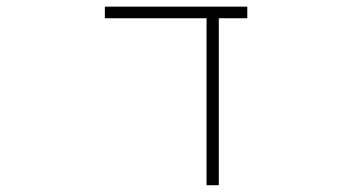

<svg xmlns="http://www.w3.org/2000/svg" viewBox="-20 -544 1040 566"><path d="M625 2H588.9V-490.2H289.1V-524.4H709V-490.2H625Z"/></svg>

Font: Gen Shin Gothic Monospace ExtraLight
Style: Regular
Weight: 200
Designer: [Source Han Sans]
Ryoko NISHIZUKA  (kana & ideographs); Paul D. Hunt (Latin, Greek & Cyrillic); Wenlong ZHANG  (bopomofo
Version: Version 1.002.20150607